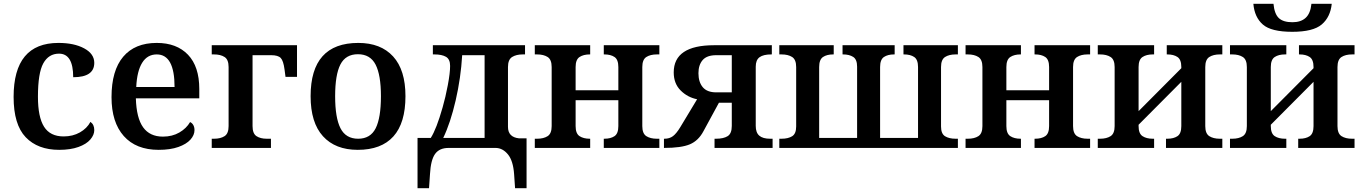

<svg xmlns="http://www.w3.org/2000/svg" viewBox="-20 -772 7109 1002"><path d="M51 -266Q51 -548 285 -548Q367 -548 419.5 -519.5Q472 -491 472 -444Q472 -369 362 -369Q362 -492 288 -492Q234 -492 206 -441.5Q178 -391 178 -267Q178 -161 210 -110.5Q242 -60 312 -60Q360 -60 397 -81Q434 -102 452 -136Q472 -122 472 -93Q472 -68 451.5 -44Q431 -20 389.5 -5Q348 10 289 10Q177 10 114 -56Q51 -122 51 -266Z M562 -265Q562 -404 623 -476Q684 -548 798 -548Q902 -548 961 -486.5Q1020 -425 1020 -308V-259H689Q692 -156 727 -107.5Q762 -59 830 -59Q879 -59 916 -80.5Q953 -102 972 -135Q983 -130 989 -119Q995 -108 995 -93Q995 -67 974 -43.5Q953 -20 911 -5Q869 10 808 10Q690 10 626 -62Q562 -134 562 -265ZM891 -318Q891 -488 798 -488Q749 -488 722 -444.5Q695 -401 691 -318Z M1085 -48H1097Q1131 -48 1152 -61.5Q1173 -75 1173 -114V-422Q1173 -461 1152 -474.5Q1131 -488 1097 -488H1085V-536H1530V-371H1470L1465 -409Q1459 -455 1445 -469.5Q1431 -484 1395 -484H1298V-114Q1298 -75 1318.5 -61.5Q1339 -48 1372 -48H1394V0H1085Z M1601 -270Q1601 -548 1850 -548Q1967 -548 2031.5 -477.5Q2096 -407 2096 -270Q2096 -130 2033 -60Q1970 10 1847 10Q1730 10 1665.5 -61Q1601 -132 1601 -270ZM1968 -270Q1968 -381 1940 -435Q1912 -489 1848 -489Q1784 -489 1756.5 -435.5Q1729 -382 1729 -270Q1729 -157 1757 -102.5Q1785 -48 1849 -48Q1913 -48 1940.5 -102.5Q1968 -157 1968 -270Z M2159 -52H2228Q2258 -99 2290 -212Q2305 -264 2317 -327.5Q2329 -391 2329 -428Q2329 -463 2307.5 -475.5Q2286 -488 2247 -488H2239V-536H2720V-488H2708Q2674 -488 2652.5 -474.5Q2631 -461 2631 -422V-110Q2631 -56 2689 -50H2728V210H2668L2663 137Q2658 67 2631 34Q2604 1 2568 0H2321Q2273 0 2250.5 31.5Q2228 63 2224 137L2219 210H2159ZM2509 -52V-484H2392Q2385 -365 2358 -248Q2331 -131 2293 -52Z M2771 -48H2783Q2817 -48 2838 -61.5Q2859 -75 2859 -114V-422Q2859 -461 2838 -474.5Q2817 -488 2783 -488H2771V-536H3060V-488H3058Q3025 -488 3004.5 -474.5Q2984 -461 2984 -422V-301H3207V-422Q3207 -461 3187 -474.5Q3167 -488 3134 -488H3131V-536H3421V-488H3408Q3374 -488 3353 -474.5Q3332 -461 3332 -422V-114Q3332 -75 3353 -61.5Q3374 -48 3408 -48H3421V0H3131V-48H3134Q3167 -48 3187 -61.5Q3207 -75 3207 -114V-249H2984V-114Q2984 -75 3004.5 -61.5Q3025 -48 3058 -48H3060V0H2771Z M3445 -48H3448Q3474 -48 3492 -61.5Q3510 -75 3530 -108L3618 -254Q3568 -264 3532 -300Q3496 -336 3496 -394Q3496 -536 3707 -536H4008V-488H4005Q3964 -488 3944 -473.5Q3924 -459 3924 -424V-115Q3924 -80 3942.5 -64Q3961 -48 3999 -48H4012V0H3709V-48H3717Q3756 -48 3777.5 -61.5Q3799 -75 3799 -115V-236H3732L3651 -87Q3625 -38 3580.5 -19Q3536 0 3445 0ZM3799 -290V-484H3718Q3669 -484 3647 -458.5Q3625 -433 3625 -390Q3625 -344 3647.5 -317Q3670 -290 3718 -290Z M4047 -48H4059Q4093 -48 4114 -61Q4135 -74 4135 -112V-422Q4135 -461 4114 -474.5Q4093 -488 4059 -488H4047V-536H4331V-488H4328Q4295 -488 4275 -474.5Q4255 -461 4255 -422V-52H4453V-424Q4453 -462 4432.5 -475Q4412 -488 4380 -488H4377V-536H4649V-488H4646Q4613 -488 4593 -474.5Q4573 -461 4573 -422V-52H4771V-422Q4771 -461 4751 -474.5Q4731 -488 4698 -488H4695V-536H4979V-488H4967Q4933 -488 4912 -474.5Q4891 -461 4891 -422V-112Q4891 -74 4912 -61Q4933 -48 4967 -48H4979V0H4047Z M5019 -48H5031Q5065 -48 5086 -61.5Q5107 -75 5107 -114V-422Q5107 -461 5086 -474.5Q5065 -488 5031 -488H5019V-536H5308V-488H5306Q5273 -488 5252.5 -474.5Q5232 -461 5232 -422V-301H5455V-422Q5455 -461 5435 -474.5Q5415 -488 5382 -488H5379V-536H5669V-488H5656Q5622 -488 5601 -474.5Q5580 -461 5580 -422V-114Q5580 -75 5601 -61.5Q5622 -48 5656 -48H5669V0H5379V-48H5382Q5415 -48 5435 -61.5Q5455 -75 5455 -114V-249H5232V-114Q5232 -75 5252.5 -61.5Q5273 -48 5306 -48H5308V0H5019Z M5709 -48H5721Q5755 -48 5776 -61.5Q5797 -75 5797 -114V-422Q5797 -461 5776 -474.5Q5755 -488 5721 -488H5709V-536H6003V-488H5996Q5963 -488 5942.5 -474.5Q5922 -461 5922 -422V-192L6145 -416V-422Q6145 -461 6125 -474.5Q6105 -488 6072 -488H6069V-536H6359V-488H6346Q6312 -488 6291 -474.5Q6270 -461 6270 -422V-114Q6270 -75 6291 -61.5Q6312 -48 6346 -48H6359V0H6065V-48H6072Q6105 -48 6125 -61.5Q6145 -75 6145 -114V-345L5922 -121V-114Q5922 -75 5942.5 -61.5Q5963 -48 5996 -48H6003V0H5709Z M6399 -48H6411Q6445 -48 6466 -61.5Q6487 -75 6487 -114V-422Q6487 -461 6466 -474.5Q6445 -488 6411 -488H6399V-536H6693V-488H6686Q6653 -488 6632.5 -474.5Q6612 -461 6612 -422V-192L6835 -416V-422Q6835 -461 6815 -474.5Q6795 -488 6762 -488H6759V-536H7049V-488H7036Q7002 -488 6981 -474.5Q6960 -461 6960 -422V-114Q6960 -75 6981 -61.5Q7002 -48 7036 -48H7049V0H6755V-48H6762Q6795 -48 6815 -61.5Q6835 -75 6835 -114V-345L6612 -121V-114Q6612 -75 6632.5 -61.5Q6653 -48 6686 -48H6693V0H6399ZM6521 -752H6626Q6631 -699 6654 -677.5Q6677 -656 6725 -656Q6769 -656 6794 -679Q6819 -702 6824 -752H6930Q6923 -683 6878 -644.5Q6833 -606 6724 -606Q6614 -606 6570.5 -644Q6527 -682 6521 -752Z"/></svg>

Font: Noto Serif SemiBold
Style: Regular
Weight: 600
Designer: Monotype Design Team
Foundry: Monotype Imaging Inc.
Version: Version 1.001